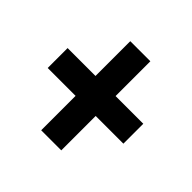

<svg xmlns="http://www.w3.org/2000/svg" viewBox="-128 -718 730 730"><g transform="rotate(45 236.5 -353.5)"><path d="M290 -406V-593H182V-406H32V-299H182V-114H290V-299H439V-406Z"/></g></svg>

Font: Noto Sans Hebrew ExtraCondensed
Style: Bold
Weight: 700
Width: 2
Designer: Monotype Design Team
Foundry: Monotype Imaging Inc.
Version: Version 2.004